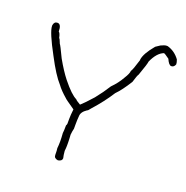

<svg xmlns="http://www.w3.org/2000/svg" viewBox="-134 -881 970 1002"><g transform="rotate(20 351.5 -380.0)"><path d="M325.7 -278.3Q318.4 -267.6 318.4 -255.9Q316.4 -236.3 316.4 -207V-185.5Q312.5 -170.9 310.5 -150.4Q312.5 -124 312.5 -105.5V-89.8Q312.5 -77.6 310.5 -60.5Q312.5 -35.6 316.4 -21.5Q316.4 -5.9 294.9 -2H293Q271.5 -5.4 271.5 -23.4Q271.5 -50.3 269.5 -60.5Q271.5 -78.1 271.5 -99.6Q271.5 -118.2 269.5 -144.5Q271.5 -157.2 271.5 -187.5Q275.4 -193.8 275.4 -199.2V-224.6Q275.4 -245.6 279.3 -279.3Q223.1 -317.9 222.7 -320.3Q187 -351.1 169.9 -375Q133.3 -415 85.9 -505.9Q25.4 -617.2 25.4 -650.4V-654.3Q28.8 -675.8 46.9 -675.8Q68.4 -675.8 68.4 -634.8Q76.2 -630.9 82 -603.5Q85.4 -603.5 95.7 -576.2Q99.1 -574.7 130.9 -507.8Q164.1 -449.2 193.4 -412.1Q245.1 -347.7 275.4 -334Q275.9 -330.1 302.7 -314.5Q303.7 -315.4 305.2 -316.4Q321.8 -330.6 363.3 -377Q396 -417.5 421.9 -459Q453.1 -490.2 472.7 -525.4Q492.2 -556.2 492.2 -570.3Q500.5 -581.1 518.1 -640.1Q517.6 -641.1 517.6 -642.6Q522.5 -678.2 568.4 -732.4L591.8 -748Q613.3 -757.8 619.1 -757.8H628.9Q670.4 -746.1 697.3 -709Q703.1 -693.8 703.1 -683.6Q696.8 -666 681.6 -666Q668 -666 654.3 -697.3Q627.9 -716.8 623 -716.8Q587.4 -703.6 562.5 -647.9Q562 -635.7 537.1 -566.4Q531.2 -559.1 519.5 -519.5Q483.9 -462.4 455.1 -433.6Q418 -375 365.2 -316.4Q352.1 -298.8 347.7 -298.8Q333 -289.1 325.7 -278.3Z"/></g></svg>

Font: CEF Fonts CJK
Style: Regular
Weight: 400
Designer: PartyBoss (派对大魔王)
Version: Release 2.25